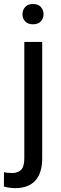

<svg xmlns="http://www.w3.org/2000/svg" viewBox="-52 -741 311 974"><path d="M71.3 -528.3H162.1V63Q162.1 135.7 127.7 174.6Q93.3 213.4 23.9 213.4Q11.7 213.4 -4.6 211.2Q-21 209 -32.2 205.1L-31.7 132.3Q-22.5 134.8 -10.7 135.7Q1 136.7 9.8 136.7Q39.6 136.7 55.4 120.1Q71.3 103.5 71.3 63ZM62 -668.5Q62 -690.4 75.7 -705.6Q89.4 -720.7 115.2 -720.7Q141.6 -720.7 155.3 -705.6Q168.9 -690.4 168.9 -668.5Q168.9 -647.5 155.3 -632.6Q141.6 -617.7 115.2 -617.7Q89.4 -617.7 75.7 -632.6Q62 -647.5 62 -668.5Z"/></svg>

Font: RobotoDEMO
Style: Regular
Weight: 400
Designer: Christian Robertson
Foundry: Google
Version: Version 2.136